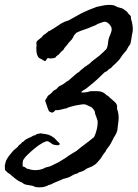

<svg xmlns="http://www.w3.org/2000/svg" viewBox="-20 -758 575 802"><path d="M527.3 -679.7Q532.2 -665 534.2 -647Q536.1 -628.9 531.2 -612.3Q529.3 -597.7 527.8 -589.8Q526.4 -582 524.4 -574.2Q516.6 -564.5 512.2 -555.2Q507.8 -545.9 500 -538.1Q490.2 -527.3 485.4 -519Q480.5 -510.7 472.7 -502.9Q462.9 -493.2 459.5 -489.7Q456.1 -486.3 452.1 -483.4Q444.3 -473.6 440.9 -472.2Q437.5 -470.7 434.6 -468.8Q432.6 -466.8 430.7 -464.8Q428.7 -462.9 426.8 -460.9Q421.9 -458 417 -456.1Q401.4 -440.4 385.3 -425.8Q369.1 -411.1 351.6 -397.5Q339.8 -386.7 331.5 -382.8Q323.2 -378.9 318.4 -372.1Q336.9 -370.1 357.4 -377Q374 -377.9 390.1 -377Q406.2 -376 418 -367.2Q425.8 -359.4 427.7 -358.9Q429.7 -358.4 431.6 -357.4Q433.6 -354.5 438 -350.6Q442.4 -346.7 447.3 -342.8Q454.1 -336.9 460.4 -331.1Q466.8 -325.2 468.8 -317.4Q469.7 -314.5 469.2 -311Q468.8 -307.6 468.8 -303.7Q470.7 -298.8 472.2 -293Q473.6 -287.1 474.6 -281.2Q476.6 -267.6 475.1 -254.4Q473.6 -241.2 471.7 -227.5Q470.7 -222.7 470.7 -218.3Q470.7 -213.9 468.8 -210Q466.8 -201.2 460.9 -192.4Q455.1 -183.6 451.2 -174.8Q446.3 -165 441.4 -156.2Q436.5 -147.5 428.7 -138.7Q423.8 -131.8 422.9 -129.9Q421.9 -127.9 420.9 -125Q414.1 -117.2 409.7 -110.4Q405.3 -103.5 400.4 -95.7Q394.5 -88.9 389.2 -82.5Q383.8 -76.2 377.9 -71.3Q364.3 -61.5 353 -58.1Q341.8 -54.7 333 -46.9Q324.2 -42 315.9 -40Q307.6 -38.1 302.7 -33.2Q291 -31.2 279.8 -23.9Q268.6 -16.6 255.9 -13.7L244.1 -10.7Q239.3 -8.8 234.4 -6.3Q229.5 -3.9 224.6 -2Q219.7 0 214.8 2Q210 3.9 205.1 5.9Q200.2 7.8 195.8 10.7Q191.4 13.7 183.6 14.6Q161.1 28.3 128.9 23.4Q125 22.5 121.6 20.5Q118.2 18.6 113.3 17.6Q103.5 15.6 95.2 14.6Q86.9 13.7 81.1 10.7Q77.1 8.8 73.2 5.4Q69.3 2 65.4 2Q51.8 -4.9 41.5 -13.7Q31.2 -22.5 19.5 -32.2Q14.6 -34.2 10.3 -38.6Q5.9 -43 1 -47.9Q1 -52.7 0.5 -57.1Q0 -61.5 0 -66.4Q1 -71.3 2.4 -76.2Q3.9 -81.1 4.9 -85.9Q9.8 -96.7 17.6 -106.9Q25.4 -117.2 33.2 -126Q39.1 -132.8 46.9 -138.2Q54.7 -143.6 59.6 -152.3Q65.4 -154.3 68.4 -159.2Q71.3 -164.1 77.1 -166Q85.9 -175.8 98.1 -180.7Q110.4 -185.5 121.1 -192.4Q125 -191.4 127.9 -193.8Q130.9 -196.3 133.8 -198.2Q136.7 -199.2 140.6 -199.2Q144.5 -199.2 147.5 -201.2Q159.2 -199.2 170.9 -197.8Q182.6 -196.3 193.4 -190.4Q197.3 -188.5 200.2 -186Q203.1 -183.6 207 -181.6Q209 -178.7 211.9 -176.3Q214.8 -173.8 218.8 -168.9Q223.6 -165 228 -160.2Q232.4 -155.3 224.6 -151.4Q207 -151.4 198.2 -156.2Q194.3 -159.2 189 -163.1Q183.6 -167 178.7 -168Q173.8 -168.9 169.9 -166.5Q166 -164.1 161.1 -163.1Q141.6 -152.3 123.5 -137.2Q105.5 -122.1 88.9 -105.5Q85.9 -101.6 84 -99.6Q82 -97.7 79.1 -92.8Q75.2 -87.9 74.7 -79.6Q74.2 -71.3 75.2 -61.5Q80.1 -63.5 87.4 -57.1Q94.7 -50.8 98.6 -52.7Q112.3 -46.9 129.9 -47.4Q147.5 -47.9 161.1 -53.7Q168.9 -58.6 177.2 -60.1Q185.5 -61.5 194.3 -65.4Q199.2 -67.4 203.1 -69.8Q207 -72.3 211.9 -74.2Q222.7 -79.1 230.5 -84Q243.2 -91.8 247.1 -94.2Q251 -96.7 255.9 -99.6Q265.6 -107.4 277.3 -114.3Q289.1 -121.1 299.8 -127.9Q318.4 -143.6 336.4 -156.7Q354.5 -169.9 373 -185.5Q379.9 -199.2 384.3 -217.8Q388.7 -236.3 387.7 -252.9Q386.7 -256.8 383.8 -265.6Q380.9 -274.4 378.9 -278.3Q377 -283.2 376.5 -288.1Q376 -293 373 -297.9Q370.1 -300.8 367.7 -304.7Q365.2 -308.6 361.3 -310.5Q349.6 -315.4 342.3 -319.3Q335 -323.2 326.2 -322.3Q309.6 -320.3 293.5 -316.9Q277.3 -313.5 263.7 -308.6Q257.8 -304.7 256.3 -305.2Q254.9 -305.7 252.9 -304.7Q243.2 -302.7 232.9 -299.8Q222.7 -296.9 210.9 -297.9Q206.1 -290 197.3 -287.1Q193.4 -289.1 190.9 -290Q188.5 -291 184.6 -293Q177.7 -308.6 173.8 -322.3Q170.9 -328.1 168.9 -337.9Q168.9 -339.8 171.9 -344.2Q174.8 -348.6 176.8 -351.6Q177.7 -356.4 182.6 -359.9Q187.5 -363.3 192.4 -367.2Q197.3 -372.1 199.2 -374Q201.2 -376 203.1 -378.9Q214.8 -384.8 217.3 -387.7Q219.7 -390.6 222.7 -393.6Q226.6 -397.5 230.5 -399.4Q234.4 -401.4 238.3 -403.3Q246.1 -407.2 252.4 -412.6Q258.8 -418 266.6 -421.9Q272.5 -426.8 278.3 -432.1Q284.2 -437.5 290 -442.4Q294.9 -446.3 299.8 -450.7Q304.7 -455.1 309.6 -457Q315.4 -463.9 322.3 -468.8Q329.1 -473.6 335.9 -480.5Q340.8 -480.5 343.3 -484.4Q345.7 -488.3 350.6 -489.3Q364.3 -502.9 380.9 -514.6Q397.5 -526.4 411.1 -540Q414.1 -542 416.5 -545.4Q418.9 -548.8 422.9 -550.8Q429.7 -560.5 431.2 -578.6Q432.6 -596.7 439.5 -610.4Q441.4 -616.2 444.3 -623.5Q447.3 -630.9 446.3 -638.7Q445.3 -646.5 438.5 -654.8Q431.6 -663.1 423.8 -666Q418 -668.9 406.2 -664.6Q394.5 -660.2 388.7 -658.2Q378.9 -652.3 373.5 -650.4Q368.2 -648.4 363.3 -646.5Q348.6 -639.6 331.5 -634.3Q314.5 -628.9 298.8 -621.1Q296.9 -618.2 293.9 -615.2Q291 -612.3 289.1 -610.4Q285.2 -599.6 279.8 -593.3Q274.4 -586.9 267.6 -580.1Q264.6 -577.1 262.7 -573.7Q260.7 -570.3 258.8 -568.4Q250 -559.6 248.5 -556.2Q247.1 -552.7 245.1 -550.8Q243.2 -547.9 240.2 -545.9Q237.3 -543.9 235.4 -542Q232.4 -539.1 230 -535.6Q227.5 -532.2 225.6 -530.3Q221.7 -527.3 217.8 -524.9Q213.9 -522.5 211.9 -517.6Q207 -515.6 201.7 -514.6Q196.3 -513.7 190.4 -513.7Q179.7 -516.6 177.7 -514.2Q175.8 -511.7 173.8 -508.8Q171.9 -505.9 170.4 -503.9Q168.9 -502 167 -502.9Q154.3 -510.7 150.4 -512.2Q146.5 -513.7 141.6 -517.6Q133.8 -527.3 132.3 -542.5Q130.9 -557.6 132.8 -571.3Q128.9 -582 137.7 -589.4Q146.5 -596.7 153.3 -601.6Q156.2 -605.5 158.2 -607.9Q160.2 -610.4 163.1 -612.3Q168 -616.2 172.9 -619.1Q177.7 -622.1 181.6 -627Q188.5 -628.9 192.9 -632.3Q197.3 -635.7 202.1 -637.7Q221.7 -651.4 235.4 -659.7Q249 -668 266.6 -672.9L319.3 -702.1Q326.2 -705.1 327.1 -705.6Q328.1 -706.1 329.1 -707Q339.8 -711.9 351.6 -716.8Q363.3 -721.7 377 -726.6Q382.8 -729.5 389.2 -730.5Q395.5 -731.4 403.3 -733.4Q416 -736.3 427.7 -737.3Q439.5 -738.3 453.1 -736.3Q458 -735.4 461.9 -732.9Q465.8 -730.5 470.7 -728.5Q475.6 -726.6 481 -725.6Q486.3 -724.6 491.2 -722.7Q497.1 -719.7 501.5 -715.8Q505.9 -711.9 511.7 -708Q513.7 -702.1 519 -698.2Q524.4 -694.3 526.4 -689.5Z"/></svg>

Font: Seaweed Script
Style: Regular
Weight: 400
Designer: Squid
Foundry: Font Diner, Inc DBA Neapolitan
Version: Version 1.000